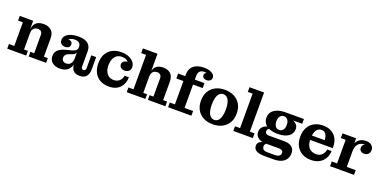

<svg xmlns="http://www.w3.org/2000/svg" viewBox="-14 -1671 5579 2807"><g transform="rotate(20 2775.0 -267.5)"><path d="M351 0V-73H410V-353Q410 -390 391.5 -408Q373 -426 341 -426Q318 -426 297.5 -416Q277 -406 264.5 -384Q252 -362 252 -323H229Q229 -386 245.5 -430.5Q262 -475 299 -498Q336 -521 399 -521Q469 -521 515 -482Q561 -443 561 -357V-73H622V0ZM17 0V-73H100V-440H25V-513H234V-355L252 -358V-73H312V0Z M801 -314Q768 -314 742.5 -333Q717 -352 717 -390Q717 -435 748 -465Q779 -495 829.5 -509.5Q880 -524 938 -524Q1034 -524 1085 -484Q1136 -444 1135 -362L995 -379Q995 -422 970 -442.5Q945 -463 902 -463Q874 -463 849.5 -455Q825 -447 808.5 -432Q792 -417 785 -394V-436Q826 -436 851 -422.5Q876 -409 876 -376Q876 -347 856 -330.5Q836 -314 801 -314ZM1144 12Q1075 12 1042.5 -26.5Q1010 -65 1010 -134V-164H993V-293H989L995 -335V-379L1135 -362V-128Q1135 -110 1144 -99Q1153 -88 1169 -88Q1187 -88 1196 -99Q1205 -110 1205 -128V-329H1281V-135Q1281 -68 1248 -28Q1215 12 1144 12ZM837 11Q761 11 717.5 -26.5Q674 -64 674 -124Q674 -169 693.5 -198.5Q713 -228 748 -247Q783 -266 827 -277L912 -299Q939 -307 957 -316Q975 -325 985 -340Q995 -355 995 -379L998 -293H993Q987 -278 972 -266.5Q957 -255 931 -246L902 -236Q878 -228 862 -217.5Q846 -207 837.5 -192.5Q829 -178 829 -157Q829 -126 848 -108.5Q867 -91 898 -91Q924 -91 945.5 -102.5Q967 -114 980 -139.5Q993 -165 993 -206L1019 -197Q1020 -125 998 -79Q976 -33 935 -11Q894 11 837 11Z M1599 13Q1523 13 1464.5 -18Q1406 -49 1373.5 -110Q1341 -171 1341 -257Q1341 -343 1374.5 -402.5Q1408 -462 1467.5 -492.5Q1527 -523 1607 -523L1637 -462Q1588 -462 1555.5 -438.5Q1523 -415 1506.5 -373.5Q1490 -332 1490 -278Q1490 -226 1507 -186Q1524 -146 1556.5 -123.5Q1589 -101 1634 -101Q1664 -101 1687 -110.5Q1710 -120 1726 -136Q1742 -152 1752 -172.5Q1762 -193 1765 -215H1832Q1831 -166 1815.5 -124Q1800 -82 1771 -51.5Q1742 -21 1699 -4Q1656 13 1599 13ZM1738 -285Q1701 -285 1678.5 -304Q1656 -323 1656 -353Q1656 -389 1684.5 -406.5Q1713 -424 1761 -423V-380Q1754 -402 1738.5 -421Q1723 -440 1698 -451Q1673 -462 1637 -462L1607 -523Q1672 -523 1721.5 -502Q1771 -481 1799 -446.5Q1827 -412 1827 -370Q1827 -331 1803 -308Q1779 -285 1738 -285Z M1876 0V-73H1955V-609H1880V-682H2107V-73H2166V0ZM2205 0V-73H2265V-354Q2265 -391 2246 -409Q2227 -427 2195 -427Q2172 -427 2152 -417.5Q2132 -408 2119.5 -385.5Q2107 -363 2107 -325L2097 -324Q2097 -388 2112 -431.5Q2127 -475 2162.5 -498Q2198 -521 2260 -521Q2329 -521 2372.5 -482Q2416 -443 2416 -357V-73H2477V0Z M2519 0V-73H2599V-531L2749 -569V-73H2882V0ZM2489 -436V-513H2899V-436ZM2599 -531Q2599 -599 2627 -641.5Q2655 -684 2706 -704Q2757 -724 2826 -724L2837 -667Q2797 -667 2773 -643.5Q2749 -620 2749 -568ZM2911 -564Q2882 -564 2863.5 -578Q2845 -592 2845 -619Q2845 -645 2865.5 -657Q2886 -669 2915 -669L2909 -646Q2900 -656 2881.5 -661.5Q2863 -667 2837 -667L2826 -724Q2872 -724 2908 -711.5Q2944 -699 2965 -678Q2986 -657 2986 -628Q2986 -599 2965 -581.5Q2944 -564 2911 -564Z M3216 12Q3133 12 3070.5 -20Q3008 -52 2973 -112Q2938 -172 2938 -256Q2938 -341 2973 -400.5Q3008 -460 3070.5 -492Q3133 -524 3216 -524Q3299 -524 3361 -492Q3423 -460 3458.5 -400.5Q3494 -341 3494 -256Q3494 -172 3458.5 -112Q3423 -52 3361 -20Q3299 12 3216 12ZM3216 -57Q3251 -57 3275 -80.5Q3299 -104 3312 -150Q3325 -196 3325 -262Q3325 -324 3312 -367Q3299 -410 3275 -433Q3251 -456 3216 -456Q3181 -456 3156.5 -432.5Q3132 -409 3119 -364.5Q3106 -320 3106 -256Q3106 -192 3119 -147.5Q3132 -103 3156.5 -80Q3181 -57 3216 -57Z M3534 0V-73H3613V-609H3538V-682H3765V-73H3838V0Z M4084 189Q4007 189 3962 165Q3917 141 3917 88Q3917 57 3936 37Q3955 17 3986.5 6.5Q4018 -4 4056 -4L4062 3Q4053 9 4044 17Q4035 25 4030.5 35.5Q4026 46 4026 59Q4026 92 4048 107.5Q4070 123 4112 123H4226Q4257 123 4276 114.5Q4295 106 4304.5 92Q4314 78 4314 60Q4314 35 4296.5 23Q4279 11 4249 11H4037Q3966 11 3922.5 -23Q3879 -57 3879 -112Q3879 -152 3899 -180Q3919 -208 3954.5 -223Q3990 -238 4036 -237L4043 -210Q4017 -209 4002 -197.5Q3987 -186 3987 -161Q3987 -139 4002 -126.5Q4017 -114 4045 -114H4285Q4363 -114 4404.5 -79.5Q4446 -45 4446 14Q4446 67 4421.5 106.5Q4397 146 4348.5 167.5Q4300 189 4226 189ZM4158 -181Q4086 -181 4032.5 -201Q3979 -221 3950.5 -259Q3922 -297 3922 -349Q3922 -429 3986 -473Q4050 -517 4159 -517L4300 -443Q4332 -434 4357.5 -407Q4383 -380 4383 -334Q4383 -264 4323 -222.5Q4263 -181 4158 -181ZM4158 -243Q4196 -243 4217.5 -272Q4239 -301 4239 -349Q4239 -397 4217.5 -426.5Q4196 -456 4158 -456Q4120 -456 4098.5 -426.5Q4077 -397 4077 -349Q4077 -301 4098.5 -272Q4120 -243 4158 -243ZM4300 -443 4159 -517H4445V-443Z M4742 11Q4665 11 4606.5 -21Q4548 -53 4515 -112.5Q4482 -172 4482 -256Q4482 -341 4515 -400.5Q4548 -460 4606.5 -492Q4665 -524 4742 -524L4745 -456Q4712 -456 4687 -437.5Q4662 -419 4648 -378.5Q4634 -338 4634 -270Q4634 -188 4673 -141.5Q4712 -95 4783 -95Q4826 -95 4854.5 -112Q4883 -129 4898 -157Q4913 -185 4917 -215H4985Q4984 -170 4968.5 -129.5Q4953 -89 4922.5 -57.5Q4892 -26 4847 -7.5Q4802 11 4742 11ZM4558 -261V-330H4835L4986 -284V-261ZM4835 -330Q4835 -367 4824.5 -395.5Q4814 -424 4794 -440Q4774 -456 4745 -456L4742 -524Q4821 -524 4875 -493Q4929 -462 4957.5 -408.5Q4986 -355 4986 -284Z M5039 0V-73H5122V-440H5047V-513H5258V-334L5273 -338V-73H5412V0ZM5233 -315Q5235 -394 5259.5 -440.5Q5284 -487 5324 -507Q5364 -527 5412 -527Q5465 -527 5497.5 -499.5Q5530 -472 5530 -427Q5530 -389 5507.5 -365Q5485 -341 5445 -341Q5410 -341 5389.5 -359Q5369 -377 5369 -406Q5369 -441 5392 -458.5Q5415 -476 5464 -473L5459 -426Q5456 -448 5439.5 -459Q5423 -470 5395 -470Q5364 -470 5336 -453.5Q5308 -437 5290.5 -403Q5273 -369 5273 -315Z"/></g></svg>

Font: Montagu Slab 144pt SemiBold
Style: Regular
Weight: 600
Version: Version 1.000